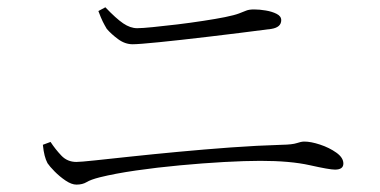

<svg xmlns="http://www.w3.org/2000/svg" viewBox="-20 -621 1040 525"><path d="M749 -565.9Q749 -546.4 722.2 -542Q632.3 -530.3 551.8 -520.8Q471.2 -511.2 415 -505.6Q358.9 -500 342.8 -500Q321.8 -500 303 -513.9Q284.2 -527.8 272 -542Q266.1 -551.8 261 -562Q255.9 -572.3 249 -590.8L268.1 -601.1Q297.4 -570.3 316.9 -557.1Q336.4 -543.9 355 -543.9Q368.7 -543.9 398.4 -546.9Q428.2 -549.8 464.6 -554.2Q501 -558.6 535.9 -564Q570.8 -569.3 595.2 -574.2Q621.6 -579.6 633.5 -584.2Q645.5 -588.9 653.3 -592Q661.1 -595.2 674.8 -595.2Q689.5 -595.2 706.8 -592.3Q724.1 -589.4 736.6 -583Q749 -576.7 749 -565.9ZM109.9 -174.8Q105 -184.1 102.1 -195.6Q99.1 -207 97.2 -225.1L118.2 -232.9Q131.3 -212.9 147.7 -195.6Q164.1 -178.2 189 -178.2Q199.7 -178.2 239.3 -182.4Q278.8 -186.5 337.6 -192.9Q396.5 -199.2 466.8 -205.8Q537.1 -212.4 610.4 -217.8Q683.6 -223.1 751 -225.1Q779.3 -225.6 791.5 -229.7Q803.7 -233.9 812 -233.9Q830.1 -233.9 855.2 -225.6Q880.4 -217.3 899.7 -203.6Q918.9 -189.9 918.9 -173.8Q918.9 -157.2 896 -157.2Q880.9 -157.2 827.4 -169.2Q773.9 -181.2 691.9 -181.2Q650.4 -181.2 592.5 -178Q534.7 -174.8 471.9 -168.9Q409.2 -163.1 351.8 -154.8Q294.4 -146.5 252.9 -136.2Q228 -129.9 216.8 -123Q205.6 -116.2 189 -116.2Q175.8 -116.2 159.4 -127.2Q143.1 -138.2 129.4 -152.1Q115.7 -166 109.9 -174.8Z"/></svg>

Font: Source Han Serif CN ExtraLight
Style: Regular
Weight: 250
Designer: Ryoko NISHIZUKA  (kana & ideographs); Frank Grießhammer (Latin, Greek & Cyrillic); Wenlong ZHANG  (bopomofo); Sandoll Co
Foundry: Adobe Systems Incorporated
Version: Version 1.001;PS 1.001;hotconv 16.6.54;makeotf.lib2.5.65590